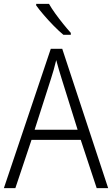

<svg xmlns="http://www.w3.org/2000/svg" viewBox="-20 -967 577 987"><path d="M477 0 395 -248H142L59 0H0L241 -716H300L536 0ZM297 -562Q291 -581 283 -608Q275 -635 269 -658Q263 -633 256 -608Q249 -583 242 -562L158 -300H379ZM232 -947Q245 -924 264.5 -897Q284 -870 305 -844Q326 -818 344 -798V-788H306Q283 -807 256 -834.5Q229 -862 205 -890Q181 -918 166 -939V-947Z"/></svg>

Font: Noto Sans Lao UI SemCond Light
Style: Regular
Weight: 300
Width: 4
Designer: Monotype Design Team
Foundry: Monotype Imaging Inc.
Version: Version 2.000; ttfautohint (v1.8.4.7-5d5b)